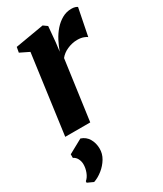

<svg xmlns="http://www.w3.org/2000/svg" viewBox="-203 -623 826 971"><g transform="rotate(-30 209.5 -138.0)"><path d="M34.5 0 97 -460 44 -486 49.5 -516.5 217 -545 240 -528.5 232 -438.5 225.5 -386.5Q235.5 -415 250.2 -443.2Q265 -471.5 285.2 -494.5Q305.5 -517.5 330.5 -531.5Q355.5 -545.5 384.5 -545.5Q398 -545.5 406.8 -542.5Q415.5 -539.5 419 -536.5L387.5 -378.5Q384.5 -382.5 368.8 -388.5Q353 -394.5 332 -394.5Q316 -394.5 301 -391Q286 -387.5 272.5 -381.5Q259 -375.5 247.8 -367Q236.5 -358.5 228.5 -348L180.5 0ZM47 271 12 255 12.5 246.5Q27.5 234.5 36.5 211Q45.5 187.5 45 164Q44.5 148 37 133.2Q29.5 118.5 14.5 111.5V90.5L96.5 45.5Q125.5 55 140.2 80Q155 105 155.5 137.5Q156 168 139.8 195Q123.5 222 98.5 242Q73.5 262 47 271Z"/></g></svg>

Font: Merriweather 72pt ExtraBold
Style: Italic
Weight: 800
Italic angle: -7.8°
Version: Version 2.101